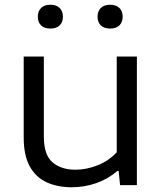

<svg xmlns="http://www.w3.org/2000/svg" viewBox="-20 -781 685 810"><path d="M282.5 9Q222.5 9 176.8 -12Q131 -33 105.5 -79.2Q80 -125.5 80 -200.5V-542.5H165V-205Q165 -127 201.8 -96Q238.5 -65 298 -65Q343.5 -65 390.2 -83Q437 -101 472.5 -138.5V-542.5H557.5V0H486.5L480.5 -60H475.5Q436 -26 386.2 -8.5Q336.5 9 282.5 9ZM444.5 -660.5Q419 -660.5 405.2 -674Q391.5 -687.5 391.5 -710.5Q391.5 -733.5 405.2 -747.2Q419 -761 444.5 -761Q470 -761 483.8 -747.2Q497.5 -733.5 497.5 -710.5Q497.5 -687.5 483.8 -674Q470 -660.5 444.5 -660.5ZM192.5 -660.5Q167 -660.5 153.2 -674Q139.5 -687.5 139.5 -710.5Q139.5 -733.5 153.2 -747.2Q167 -761 192.5 -761Q218 -761 231.8 -747.2Q245.5 -733.5 245.5 -710.5Q245.5 -687.5 231.8 -674Q218 -660.5 192.5 -660.5Z"/></svg>

Font: Encode Sans Exp
Style: Regular
Weight: 400
Width: 7
Designer: Multiple Designers
Foundry: Impallari Type
Version: Version 3.002; ttfautohint (v1.8.3) -l 8 -r 50 -G 200 -x 14 